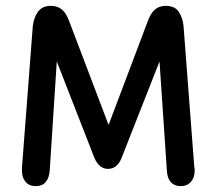

<svg xmlns="http://www.w3.org/2000/svg" viewBox="-20 -626 739 656"><path d="M174 -416 302 -88Q318 -49 349 -49Q381 -49 396 -88L525 -416L550 -45Q551 -18 563.5 -4Q576 10 598 10Q619 10 632 -4.5Q645 -19 645 -42Q645 -45 645 -48Q645 -51 644 -53L607 -538Q604 -566 590.5 -586Q577 -606 546 -606Q524 -606 509.5 -593.5Q495 -581 485 -554L351 -199L217 -552Q207 -580 192 -593Q177 -606 154 -606Q124 -606 109.5 -585.5Q95 -565 92 -536L55 -53Q55 -51 55 -48Q55 -45 55 -42Q55 -19 67.5 -4.5Q80 10 102 10Q146 10 150 -45Z"/></svg>

Font: Beiruti SemiBold
Style: Regular
Weight: 600
Designer: Arlette Boutros
Foundry: Boutros
Version: Version 1.41